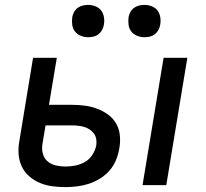

<svg xmlns="http://www.w3.org/2000/svg" viewBox="-20 -756 840 784"><path d="M562 0 648 -520H745L659 0ZM247 8Q220 8 193.5 4.5Q167 1 143 -9Q119 -19 99.5 -36Q80 -53 69 -76Q58 -99 56 -126Q54 -153 59 -180L115 -520H212L180 -328H273Q301 -328 327 -324.5Q353 -321 377 -312Q401 -303 421.5 -288Q442 -273 454.5 -251Q467 -229 469.5 -202.5Q472 -176 467 -149Q463 -125 453.5 -102Q444 -79 427.5 -60Q411 -41 388.5 -27Q366 -13 342.5 -5.5Q319 2 295 5Q271 8 247 8ZM247 -76Q267 -76 287.5 -80Q308 -84 326.5 -94.5Q345 -105 357 -123.5Q369 -142 373 -162Q375 -175 373 -187.5Q371 -200 364 -210Q357 -220 346.5 -227Q336 -234 324.5 -237.5Q313 -241 300 -242.5Q287 -244 273 -244H166L153 -166Q150 -146 155.5 -127Q161 -108 175 -96.5Q189 -85 208 -80.5Q227 -76 247 -76ZM570 -604Q554 -604 539.5 -610Q525 -616 516 -627.5Q507 -639 505 -654.5Q503 -670 505 -686Q507 -697 512.5 -707Q518 -717 527.5 -724Q537 -731 548 -733.5Q559 -736 570 -736Q586 -736 600.5 -730Q615 -724 623.5 -712.5Q632 -701 634.5 -685.5Q637 -670 634 -654Q632 -643 626.5 -633Q621 -623 612 -616Q603 -609 592 -606.5Q581 -604 570 -604ZM340 -604Q324 -604 309.5 -610Q295 -616 286 -627.5Q277 -639 275 -654.5Q273 -670 275 -686Q277 -697 282.5 -707Q288 -717 297.5 -724Q307 -731 318 -733.5Q329 -736 340 -736Q356 -736 370.5 -730Q385 -724 393.5 -712.5Q402 -701 404.5 -685.5Q407 -670 404 -654Q402 -643 396.5 -633Q391 -623 382 -616Q373 -609 362 -606.5Q351 -604 340 -604Z"/></svg>

Font: Iosevka Aile Medium
Style: Italic
Weight: 500
Italic angle: -9°
Designer: Belleve Invis
Foundry: Belleve Invis
Version: Version 31.1.0; ttfautohint (v1.8.4)